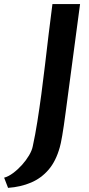

<svg xmlns="http://www.w3.org/2000/svg" viewBox="-106 -767 439 952"><path d="M-66 164.5 -85.5 114Q-64.5 108.5 -41.2 91.2Q-18 74 2.8 51Q23.5 28 38 3.5Q52.5 -21 56.5 -42Q69 -99 79.2 -164Q89.5 -229 99 -299.8Q108.5 -370.5 117.2 -445.2Q126 -520 135 -596Q144 -672 154 -747H291L219.5 -210Q210 -137.5 202.5 -94.2Q195 -51 190.5 -37Q171.5 31.5 135.2 74Q99 116.5 48 138.2Q-3 160 -66 164.5Z"/></svg>

Font: Merriweather Sans SemiBold
Style: Italic
Weight: 600
Italic angle: -7.5°
Designer: Eben Sorkin
Foundry: Eben Sorkin
Version: Version 2.001